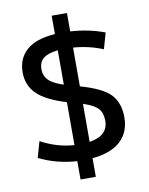

<svg xmlns="http://www.w3.org/2000/svg" viewBox="-97 -885 807 1039"><g transform="rotate(-10 307.0 -365.0)"><path d="M344 85H260V-16Q150 -22 52 -70L77 -158Q166 -110 260 -104V-340Q147 -374 99.5 -421.5Q52 -469 52 -540Q52 -616 103.5 -661.5Q155 -707 260 -714V-815H344V-714Q444 -708 532 -675L507 -587Q429 -619 344 -625V-412Q464 -378 508 -332Q552 -286 552 -205Q552 -124 499.5 -75.5Q447 -27 344 -17ZM344 -107Q447 -123 447 -205Q447 -248 425.5 -272Q404 -296 344 -316ZM260 -625Q204 -619 179.5 -598Q155 -577 155 -540Q155 -503 178.5 -479Q202 -455 260 -436Z"/></g></svg>

Font: Mplus 1p Medium
Style: Regular
Weight: 500
Version: Version 1.061